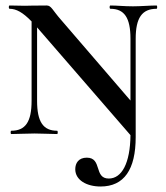

<svg xmlns="http://www.w3.org/2000/svg" viewBox="-20 -488 606 699"><path d="M550 -468C525 -468 493 -465 464 -465C432 -465 406 -468 382 -468C378 -468 378 -456 382 -456C433 -456 455 -423 455 -347V-122L202 -416C171 -451 167 -468 150 -468C87 -468 91 -467 71 -467C55 -467 34 -468 15 -468C11 -468 11 -456 15 -456C39 -456 63 -443 95 -410V-121C95 -45 73 -12 21 -12C18 -12 18 0 21 0C46 0 75 -2 106 -2C137 -2 163 0 188 0C191 0 191 -12 188 -12C137 -12 115 -45 115 -121V-388C116 -388 116 -387 117 -386L455 4C454 107 423 162 376 162C321 162 353 86 296 86C266 86 254 106 254 128C254 168 296 191 346 191C432 191 474 129 474 11V-347C474 -423 497 -456 550 -456C553 -456 553 -468 550 -468Z"/></svg>

Font: Cormorant SC Semi
Style: Regular
Weight: 600
Designer: Christian Thalmann (Catharsis Fonts)
Version: Version 1.000;PS 001.000;hotconv 1.0.70;makeotf.lib2.5.58329